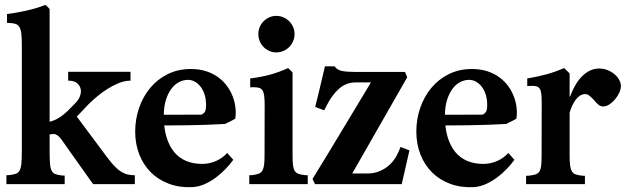

<svg xmlns="http://www.w3.org/2000/svg" viewBox="-20 -770 2619 803"><path d="M187.5 -142.1Q187.5 -107.9 189 -87.6Q190.4 -67.4 195.8 -56.6Q201.2 -45.9 211.4 -42Q221.7 -38.1 238.8 -36.1L250.5 -35.6V0H6.8V-37.1L18.1 -37.6Q35.6 -39.6 46.1 -43.2Q56.6 -46.9 62.3 -57.4Q67.9 -67.9 69.6 -87.6Q71.3 -107.4 71.3 -141.1V-583Q71.3 -612.3 69.1 -629.9Q66.9 -647.5 61 -657Q55.2 -666.5 45.4 -669.9Q35.6 -673.3 20.5 -673.8L9.3 -674.3V-711.4Q44.4 -715.3 87.6 -724.9Q130.9 -734.4 170.4 -749.5Q170.9 -749 173.6 -746.6Q176.3 -744.1 179.2 -741.2Q182.1 -738.3 184.6 -735.6Q187 -732.9 187.5 -732.4ZM178.7 -260.3Q192.9 -259.8 215.3 -271Q237.8 -282.2 262.7 -305.7L294.9 -338.4Q309.6 -353.5 314.9 -369.1Q320.3 -384.8 317.4 -397.9Q314.5 -411.1 304 -420.7Q293.5 -430.2 276.9 -432.1L265.1 -432.6V-469.7H525.9V-432.6L514.2 -432.1Q494.6 -430.2 472.9 -420.9Q451.2 -411.6 429.7 -398.2Q408.2 -384.8 388.2 -368.2Q368.2 -351.6 351.6 -335.4L301.3 -282.2L424.3 -117.2Q439 -97.7 451.4 -83.3Q463.9 -68.8 476.3 -59.1Q488.8 -49.3 502.2 -43.9Q515.6 -38.6 532.2 -37.6L543.9 -37.1V0H369.6Q367.2 -2.9 356.9 -17.3Q346.7 -31.7 332.3 -52Q317.9 -72.3 301.8 -95Q285.6 -117.7 271.7 -137.5Q257.8 -157.2 248.3 -170.7Q238.8 -184.1 237.8 -185.5Q228 -198.7 220.2 -204.1Q212.4 -209.5 205.1 -209.5Q191.9 -209.5 178.7 -205.6Z M651.9 -290 822.3 -290.5Q832.5 -294.9 837.2 -303Q841.8 -311 841.8 -331.1Q841.8 -355 835.7 -374.3Q829.6 -393.6 819.1 -407.2Q808.6 -420.9 794.9 -428.5Q781.2 -436 766.1 -436Q747.1 -436 729 -426.8Q710.9 -417.5 696.8 -398.7Q682.6 -379.9 673.8 -351.6Q665 -323.2 665 -285.2Q665 -233.9 676.5 -196.3Q688 -158.7 708.7 -133.8Q729.5 -108.9 759 -96.7Q788.6 -84.5 824.7 -84.5Q856.4 -84.5 884 -96.9Q911.6 -109.4 930.2 -130.4L955.6 -101.6Q942.4 -83 923.6 -63.5Q904.8 -43.9 882.6 -27.3Q860.4 -10.7 835.4 0.2Q810.5 11.2 784.7 12.7Q730.5 15.1 686.3 -1.5Q642.1 -18.1 610.8 -49.3Q579.6 -80.6 562.5 -124.3Q545.4 -168 545.4 -219.7Q545.4 -271.5 561.8 -318.8Q578.1 -366.2 608.2 -402.3Q638.2 -438.5 681.4 -460Q724.6 -481.4 777.8 -481.4Q814 -481.4 842.8 -471.9Q871.6 -462.4 893.3 -446.3Q915 -430.2 930.2 -409.2Q945.3 -388.2 953.9 -365Q962.4 -341.8 964.8 -318.4Q967.3 -294.9 963.9 -273.9Q960.4 -271.5 954.6 -268.3Q948.7 -265.1 942.4 -262Q936 -258.8 930.2 -256.1Q924.3 -253.4 920.4 -251.5Q883.8 -249.5 842.3 -248Q800.8 -246.6 762.7 -246.1Q724.6 -245.6 694.3 -245.6Q664.1 -245.6 649.9 -245.6Z M1211.9 -627.9Q1211.9 -611.8 1205.8 -597.7Q1199.7 -583.5 1189.5 -573.2Q1179.2 -563 1165.3 -556.9Q1151.4 -550.8 1135.7 -550.8Q1120.1 -550.8 1106.4 -556.9Q1092.8 -563 1082.5 -573.2Q1072.3 -583.5 1066.4 -597.7Q1060.5 -611.8 1060.5 -627.9Q1060.5 -643.6 1066.4 -657.2Q1072.3 -670.9 1082.5 -681.2Q1092.8 -691.4 1106.4 -697.5Q1120.1 -703.6 1135.7 -703.6Q1151.4 -703.6 1165.3 -697.5Q1179.2 -691.4 1189.5 -681.2Q1199.7 -670.9 1205.8 -657.2Q1211.9 -643.6 1211.9 -627.9ZM1203.6 -119.6Q1203.6 -94.7 1205.3 -79.6Q1207 -64.5 1212.4 -55.7Q1217.8 -46.9 1227.8 -43.2Q1237.8 -39.6 1253.9 -37.6L1267.1 -37.1V0H1022.5V-37.1L1035.2 -37.6Q1051.8 -39.6 1061.8 -43.5Q1071.8 -47.4 1077.1 -56.4Q1082.5 -65.4 1084.5 -80.3Q1086.4 -95.2 1086.4 -119.1L1086.9 -329.1Q1086.9 -354 1085 -369.1Q1083 -384.3 1077.6 -392.3Q1072.3 -400.4 1062.7 -402.8Q1053.2 -405.3 1037.6 -405.3L1026.4 -404.8V-441.9Q1070.3 -447.3 1107.9 -457.3Q1145.5 -467.3 1185.1 -485.4L1192.9 -477.5Q1196.3 -474.6 1199.5 -471.4Q1202.6 -468.3 1203.6 -465.8Z M1298.3 -322.8Q1301.8 -335.9 1307.4 -359.4Q1313 -382.8 1319.1 -408.2Q1325.2 -433.6 1330.6 -456.8Q1335.9 -480 1338.9 -492.7H1379.4Q1389.2 -478 1408.9 -473.6Q1428.7 -469.2 1462.4 -469.2H1673.8L1683.1 -446.8L1453.1 -44.4H1516.6Q1540 -44.4 1560.3 -51.5Q1580.6 -58.6 1596.9 -70.6Q1613.3 -82.5 1625.5 -98.4Q1637.7 -114.3 1645.5 -132.3L1655.3 -155.3L1692.4 -141.1L1660.2 0H1297.4L1287.1 -21.5Q1290.5 -27.3 1302.2 -46.4Q1314 -65.4 1330.8 -93Q1347.7 -120.6 1368.2 -154.5Q1388.7 -188.5 1409.7 -223.4Q1430.7 -258.3 1451.2 -292.2Q1471.7 -326.2 1488.3 -353.8Q1504.9 -381.3 1516.4 -400.4Q1527.8 -419.4 1531.2 -425.3H1466.8Q1427.7 -425.3 1397.9 -398.9Q1368.2 -372.6 1346.7 -329.6L1335.9 -308.6Z M1827.6 -290 1998 -290.5Q2008.3 -294.9 2012.9 -303Q2017.6 -311 2017.6 -331.1Q2017.6 -355 2011.5 -374.3Q2005.4 -393.6 1994.9 -407.2Q1984.4 -420.9 1970.7 -428.5Q1957 -436 1941.9 -436Q1922.9 -436 1904.8 -426.8Q1886.7 -417.5 1872.6 -398.7Q1858.4 -379.9 1849.6 -351.6Q1840.8 -323.2 1840.8 -285.2Q1840.8 -233.9 1852.3 -196.3Q1863.8 -158.7 1884.5 -133.8Q1905.3 -108.9 1934.8 -96.7Q1964.4 -84.5 2000.5 -84.5Q2032.2 -84.5 2059.8 -96.9Q2087.4 -109.4 2106 -130.4L2131.3 -101.6Q2118.2 -83 2099.4 -63.5Q2080.6 -43.9 2058.3 -27.3Q2036.1 -10.7 2011.2 0.2Q1986.3 11.2 1960.4 12.7Q1906.2 15.1 1862.1 -1.5Q1817.9 -18.1 1786.6 -49.3Q1755.4 -80.6 1738.3 -124.3Q1721.2 -168 1721.2 -219.7Q1721.2 -271.5 1737.5 -318.8Q1753.9 -366.2 1783.9 -402.3Q1814 -438.5 1857.2 -460Q1900.4 -481.4 1953.6 -481.4Q1989.7 -481.4 2018.6 -471.9Q2047.4 -462.4 2069.1 -446.3Q2090.8 -430.2 2106 -409.2Q2121.1 -388.2 2129.6 -365Q2138.2 -341.8 2140.6 -318.4Q2143.1 -294.9 2139.6 -273.9Q2136.2 -271.5 2130.4 -268.3Q2124.5 -265.1 2118.2 -262Q2111.8 -258.8 2106 -256.1Q2100.1 -253.4 2096.2 -251.5Q2059.6 -249.5 2018.1 -248Q1976.6 -246.6 1938.5 -246.1Q1900.4 -245.6 1870.1 -245.6Q1839.8 -245.6 1825.7 -245.6Z M2362.3 -119.1Q2362.3 -92.8 2364.5 -77.1Q2366.7 -61.5 2372.3 -52.7Q2377.9 -43.9 2387.9 -40.5Q2397.9 -37.1 2414.6 -35.2L2426.3 -34.7V0H2180.2V-34.7L2191.4 -35.2Q2209 -37.1 2219.5 -40.5Q2230 -43.9 2235.6 -52.5Q2241.2 -61 2243.2 -76.4Q2245.1 -91.8 2245.1 -118.2L2245.6 -338.9Q2245.6 -363.3 2243.9 -377.7Q2242.2 -392.1 2236.8 -399.7Q2231.4 -407.2 2221.9 -409.4Q2212.4 -411.6 2196.3 -410.6L2185.1 -410.2V-441.9Q2226.6 -448.7 2263.9 -458.7Q2301.3 -468.8 2339.4 -485.4L2362.3 -462.9ZM2364.3 -366.7Q2374 -393.1 2386.7 -414.6Q2399.4 -436 2414.8 -451.4Q2430.2 -466.8 2448 -475.1Q2465.8 -483.4 2485.4 -483.4Q2503.9 -483.4 2520.3 -477.1Q2536.6 -470.7 2549.3 -460.2Q2562 -449.7 2569.3 -436.5Q2576.7 -423.3 2576.7 -409.7Q2576.7 -396.5 2569.6 -381.6Q2562.5 -366.7 2551.8 -354Q2541 -341.3 2528.1 -333Q2515.1 -324.7 2502.9 -324.7Q2491.7 -324.7 2482.4 -332.5Q2473.1 -340.3 2461.9 -354Q2453.6 -362.8 2445.3 -369.6Q2437 -376.5 2427.2 -376.5Q2414.1 -376.5 2402.6 -367.7Q2391.1 -358.9 2382.1 -344.7Q2373 -330.6 2366.5 -312Q2359.9 -293.5 2356.4 -274.4L2349.6 -366.2Z"/></svg>

Font: Varendra
Style: Regular
Weight: 700
Designer: Jacob Thomas
Foundry: Bangla Type Foundry
Version: Version 1.008